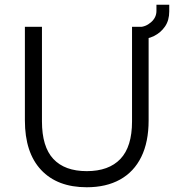

<svg xmlns="http://www.w3.org/2000/svg" viewBox="-20 -780 782 810"><path d="M346 10Q222 10 153.5 -63Q85 -136 85 -272V-667H157V-268Q157 -161 205 -109.5Q253 -58 346 -58Q439 -58 488 -109.5Q537 -161 537 -268V-667H607V-272Q607 -181 576 -118Q545 -55 486.5 -22.5Q428 10 346 10ZM568 -614 566 -666Q594 -666 617 -686Q640 -706 640 -734V-760H694V-732Q694 -694 676 -668Q658 -642 629.5 -628Q601 -614 568 -614Z"/></svg>

Font: Maven Pro VF Beta
Style: Regular
Weight: 400
Designer: Joe Prince
Foundry: Joe Prince
Version: Version 2.002